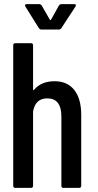

<svg xmlns="http://www.w3.org/2000/svg" viewBox="-20 -909 472 929"><path d="M277 -773Q272 -766 265 -766H180Q173 -766 168 -773L103 -877Q101 -881 101 -883Q101 -889 109 -889H170Q177 -889 182 -882L221 -814Q222 -812 224 -812Q226 -812 227 -814L265 -882Q270 -889 277 -889H339Q352 -889 345 -877ZM244 -516Q306 -516 339.5 -473.5Q373 -431 373 -353V-10Q373 0 363 0H287Q277 0 277 -10V-345Q277 -433 209 -433Q153 -433 141 -374Q140 -373 140 -370V-10Q140 0 130 0H54Q44 0 44 -10V-690Q44 -700 54 -700H130Q140 -700 140 -690V-477Q140 -468 146 -476Q181 -516 244 -516Z"/></svg>

Font: Barlow Condensed Medium
Style: Regular
Weight: 500
Width: 3
Designer: Jeremy Tribby
Foundry: Tribby Type
Version: Version 1.422;hotconv 1.0.109;makeotfexe 2.5.65596